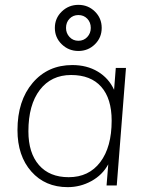

<svg xmlns="http://www.w3.org/2000/svg" viewBox="-20 -764 605 791"><path d="M457 -484H499L461 0H419L426 -87Q402 -43 356.5 -18Q311 7 259 7Q166 7 109 -57.5Q52 -122 52 -228Q52 -349 114.5 -422.5Q177 -496 278 -496Q338 -496 383 -469Q428 -442 450 -394ZM440 -267Q440 -358 397 -406.5Q354 -455 273 -455Q191 -455 144 -393.5Q97 -332 97 -223Q97 -134 140.5 -84Q184 -34 263 -34Q346 -34 393 -96Q440 -158 440 -267ZM234.5 -581.5Q206 -609 206 -649Q206 -689 234.5 -716.5Q263 -744 303 -744Q343 -744 371 -716.5Q399 -689 399 -649Q399 -609 371 -581.5Q343 -554 303 -554Q263 -554 234.5 -581.5ZM354 -649Q354 -672 339.5 -687Q325 -702 303 -702Q281 -702 266.5 -687Q252 -672 252 -649Q252 -627 266.5 -611.5Q281 -596 303 -596Q325 -596 339.5 -611.5Q354 -627 354 -649Z"/></svg>

Font: Iunito ExtraLight
Style: Italic
Weight: 200
Italic angle: -4.541°
Designer: Vernon Adams
Foundry: Vernon Adams
Version: Version 2.001;November 30, 2019;FontCreator 12.0.0.2547 64-b